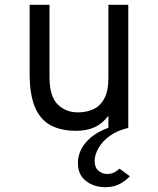

<svg xmlns="http://www.w3.org/2000/svg" viewBox="-20 -531 656 797"><path d="M416.5 246Q370 246 336.8 220.2Q303.5 194.5 303.5 146Q303.5 98.5 336.8 59.8Q370 21 430 -0.5V-50.5Q404 -16.5 371.2 -2.2Q338.5 12 296 12Q231.5 12 188.5 -12Q145.5 -36 124.2 -88.2Q103 -140.5 103 -225.5V-511H185.5V-211Q185.5 -131 219.2 -97.8Q253 -64.5 303.5 -64.5Q338.5 -64.5 367.2 -77.5Q396 -90.5 413 -122Q430 -153.5 430 -209V-511H512.5V0Q466.5 10.5 435.5 33.2Q404.5 56 388.8 83.8Q373 111.5 373 136.5Q373 165.5 389.2 178.2Q405.5 191 424 191Q443.5 191 456 183.8Q468.5 176.5 476 169L519 200.5Q504.5 217 479.2 231.5Q454 246 416.5 246Z"/></svg>

Font: Overpass Mono
Style: Regular
Weight: 400
Designer: Delve Withrington, Dave Bailey
Foundry: Delve Fonts LLC
Version: Version 4.000